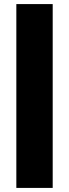

<svg xmlns="http://www.w3.org/2000/svg" viewBox="-20 -780 338 940"><path d="M60 140V-760H238V140Z"/></svg>

Font: Tektur ExtraBold
Style: Regular
Weight: 800
Designer: Adam Jagosz
Foundry: Adam Jagosz
Version: Version 1.005;gftools[0.9.30]